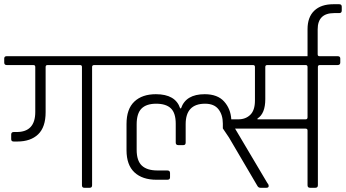

<svg xmlns="http://www.w3.org/2000/svg" viewBox="-34 -889 1638 909"><path d="M-2 -623H496Q508 -623 508 -612V-593Q508 -581 496 -581H412Q402 -581 402 -572V-12Q402 0 391 0H365Q354 0 354 -12V-572Q354 -581 345 -581H191Q182 -581 182 -572V-358Q182 -287 146.5 -253Q111 -219 48 -219H31Q19 -219 19 -230V-252Q19 -264 31 -264H45Q133 -264 133 -359V-572Q133 -581 124 -581H-2Q-14 -581 -14 -593V-612Q-14 -623 -2 -623Z M492 -623H1564Q1577 -623 1577 -612V-593Q1577 -581 1564 -581H1480Q1471 -581 1471 -572V-12Q1471 0 1459 0H1434Q1422 0 1422 -12V-271Q1422 -280 1413 -280H1079L1232 -22Q1238 -16 1238 -8Q1238 0 1227 0H1199Q1189 0 1184 -10L1050 -238L1021 -281V-304Q1021 -345 1000.5 -371.5Q980 -398 937 -398Q845 -398 845 -301V-214Q845 -202 834 -202H810Q798 -202 798 -214V-303Q798 -354 775 -376Q752 -398 705.5 -398Q659 -398 636 -375Q613 -352 613 -300V-180Q613 -128 637.5 -105Q662 -82 711 -82H758Q771 -82 771 -70V-49Q771 -38 758 -38H707Q640 -38 602.5 -73Q565 -108 565 -178V-302Q565 -373 602 -408Q639 -443 704 -443Q797 -443 819 -376H823Q846 -443 935 -443Q996 -443 1027 -408.5Q1058 -374 1061 -324H1094Q1129 -324 1151 -345.5Q1173 -367 1173 -413V-572Q1173 -581 1164 -581H492Q480 -581 480 -593V-612Q480 -623 492 -623ZM1422 -334V-572Q1422 -581 1413 -581H1231Q1222 -581 1222 -572V-420Q1222 -351 1185 -328V-324H1413Q1422 -324 1422 -334Z M1478 -623V-598H1422V-751Q1422 -808 1454 -838.5Q1486 -869 1544 -869H1572Q1584 -869 1584 -857V-839Q1584 -827 1572 -827H1548Q1470 -827 1470 -750V-632Q1470 -623 1478 -623Z"/></svg>

Font: Rajdhani
Style: Regular
Weight: 400
Designer: Satya Rajpurohit, Jyotish Sonowal
Foundry: Indian Type Foundry
Version: Version 1.201;PS 1.0;hotconv 1.0.78;makeotf.lib2.5.61930; tt